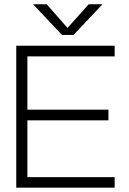

<svg xmlns="http://www.w3.org/2000/svg" viewBox="-20 -860 589 880"><path d="M317 -700 450 -840.5H386.5L289.5 -732L194 -840.5H131.5L264 -700ZM505.5 -650.5H54.5V0H505.5V-48H105.5V-308.5H477V-357.5H105.5V-601.5H505.5Z"/></svg>

Font: Overused Grotesk Light
Style: Regular
Weight: 300
Designer: RandomMaerks
Version: Version 0.005